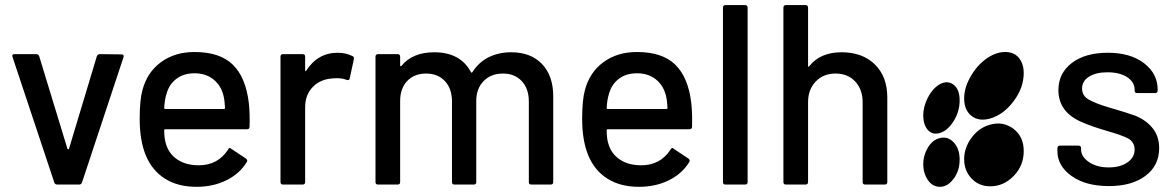

<svg xmlns="http://www.w3.org/2000/svg" viewBox="-20 -720 4584 749"><path d="M288.1 0H204.1Q194.8 0 191.9 -7.8L28.8 -498L27.8 -502Q27.8 -508.8 37.1 -508.8H121.1Q129.9 -508.8 132.8 -501L243.2 -139.2Q245.1 -137.2 246.1 -137.2Q247.1 -137.2 249 -139.2L357.9 -501Q360.8 -508.8 370.1 -508.8L454.1 -507.8Q464.8 -507.8 461.9 -497.1L299.8 -7.8Q296.9 0 288.1 0Z M950.7 -317.9Q955.1 -277.3 953.6 -226.1Q953.6 -215.8 943.8 -215.8H624.5Q620.6 -215.8 620.6 -211.9Q620.6 -180.2 627 -160.2Q638.2 -120.1 671.9 -97.7Q705.6 -75.2 755.9 -75.2Q829.6 -75.2 869.6 -136.2Q874.5 -147.5 882.8 -139.2L939.9 -101.1Q947.3 -95.2 942.9 -87.9Q915 -42.5 863.3 -16.8Q811.5 8.8 746.6 8.8Q674.3 8.8 624 -22.7Q573.7 -54.2 548.8 -113.8Q524.9 -171.9 524.9 -256.8Q524.9 -329.1 535.6 -368.2Q553.7 -437.5 607.7 -477.3Q661.6 -517.1 738.8 -517.1Q837.9 -517.1 888.4 -467.5Q939 -418 950.7 -317.9ZM738.8 -434.1Q696.8 -434.1 668.5 -412.8Q640.1 -391.6 629.9 -355Q622.1 -330.6 620.6 -298.8Q620.6 -294.9 624.5 -294.9H853.5Q857.9 -294.9 857.9 -298.8Q856.4 -329.1 851.6 -348.1Q841.3 -387.7 811.8 -410.9Q782.2 -434.1 738.8 -434.1Z M1297.4 -514.2Q1329.6 -514.2 1355.5 -501Q1361.8 -498.5 1360.4 -488.8L1344.2 -414.1Q1342.8 -405.3 1332.5 -408.2Q1316.9 -415 1292.5 -415L1278.3 -414.1Q1230.5 -411.6 1200.4 -380.9Q1170.4 -350.1 1170.4 -301.8V-9.8Q1170.4 0 1160.2 0H1084.5Q1074.2 0 1074.2 -9.8V-499Q1074.2 -508.8 1084.5 -508.8H1160.2Q1170.4 -508.8 1170.4 -499V-445.8Q1170.4 -441.9 1172.9 -442.4Q1173.8 -442.4 1174.3 -443.8Q1219.2 -514.2 1297.4 -514.2Z M1974.1 -516.1Q2050.3 -516.1 2094.2 -470.5Q2138.2 -424.8 2138.2 -344.2V-9.8Q2138.2 0 2127.9 0H2053.2Q2043 0 2043 -9.8V-324.2Q2043 -374 2015.4 -403.6Q1987.8 -433.1 1941.9 -433.1Q1895.5 -433.1 1866.7 -403.8Q1837.9 -374.5 1837.9 -326.2V-9.8Q1837.9 0 1828.1 0H1752.9Q1743.2 0 1743.2 -9.8V-324.2Q1743.2 -374 1715.6 -403.6Q1688 -433.1 1642.1 -433.1Q1596.2 -433.1 1568.6 -404.1Q1541 -375 1541 -326.2V-9.8Q1541 0 1530.8 0H1455.1Q1444.8 0 1444.8 -9.8V-499Q1444.8 -508.8 1455.1 -508.8H1530.8Q1541 -508.8 1541 -499V-464.8Q1541 -462.4 1542.5 -461.7Q1543.9 -460.9 1545.9 -462.9Q1589.4 -516.1 1673.8 -516.1Q1775.9 -516.1 1816.9 -439Q1820.3 -434.1 1823.2 -439Q1847.2 -477.1 1886.2 -496.6Q1925.3 -516.1 1974.1 -516.1Z M2676.8 -317.9Q2681.2 -277.3 2679.7 -226.1Q2679.7 -215.8 2669.9 -215.8H2350.6Q2346.7 -215.8 2346.7 -211.9Q2346.7 -180.2 2353 -160.2Q2364.3 -120.1 2397.9 -97.7Q2431.6 -75.2 2481.9 -75.2Q2555.7 -75.2 2595.7 -136.2Q2600.6 -147.5 2608.9 -139.2L2666 -101.1Q2673.3 -95.2 2668.9 -87.9Q2641.1 -42.5 2589.4 -16.8Q2537.6 8.8 2472.7 8.8Q2400.4 8.8 2350.1 -22.7Q2299.8 -54.2 2274.9 -113.8Q2251 -171.9 2251 -256.8Q2251 -329.1 2261.7 -368.2Q2279.8 -437.5 2333.7 -477.3Q2387.7 -517.1 2464.8 -517.1Q2564 -517.1 2614.5 -467.5Q2665 -418 2676.8 -317.9ZM2464.8 -434.1Q2422.9 -434.1 2394.5 -412.8Q2366.2 -391.6 2356 -355Q2348.1 -330.6 2346.7 -298.8Q2346.7 -294.9 2350.6 -294.9H2579.6Q2584 -294.9 2584 -298.8Q2582.5 -329.1 2577.6 -348.1Q2567.4 -387.7 2537.8 -410.9Q2508.3 -434.1 2464.8 -434.1Z M2886.2 0H2810.5Q2800.3 0 2800.3 -9.8V-689.9Q2800.3 -700.2 2810.5 -700.2H2886.2Q2896.5 -700.2 2896.5 -689.9V-9.8Q2896.5 0 2886.2 0Z M3263.2 -516.1Q3344.7 -516.1 3393.1 -468.5Q3441.4 -420.9 3441.4 -339.8V-9.8Q3441.4 0 3431.2 0H3355.5Q3345.2 0 3345.2 -9.8V-320.8Q3345.2 -371.1 3316.2 -402.1Q3287.1 -433.1 3239.3 -433.1Q3191.9 -433.1 3162.1 -401.9Q3132.3 -370.6 3132.3 -321.8V-9.8Q3132.3 0 3122.1 0H3046.4Q3036.1 0 3036.1 -9.8V-689.9Q3036.1 -700.2 3046.4 -700.2H3122.1Q3132.3 -700.2 3132.3 -689.9V-462.9Q3132.3 -460 3134.8 -459.5Q3135.7 -459.5 3136.2 -460.9Q3179.2 -516.1 3263.2 -516.1Z M3581.5 -78.1Q3582.5 -41.5 3600.6 -16.4Q3618.7 8.8 3646.5 8.8Q3676.8 8.8 3700.2 -22.7Q3723.6 -54.2 3723.6 -97.2Q3723.6 -140.1 3700.2 -164.8Q3676.8 -189.5 3645.5 -181.2Q3618.2 -174.8 3599.9 -144.3Q3581.5 -113.8 3581.5 -78.1ZM3581.5 -268.1Q3582.5 -231.4 3600.3 -212.2Q3618.2 -192.9 3646.5 -201.2Q3677.2 -210.4 3700.4 -247.8Q3723.6 -285.2 3723.6 -328.1Q3723.6 -371.6 3700 -389.6Q3676.3 -407.7 3645.5 -391.1Q3617.7 -374.5 3599.6 -339.4Q3581.5 -304.2 3581.5 -268.1ZM3843.3 6.8Q3895 6.8 3934.3 -33.4Q3973.6 -73.7 3973.6 -130.9Q3973.6 -187 3933.8 -217.3Q3894 -247.6 3843.3 -233.9Q3799.3 -222.2 3770.3 -183.1Q3741.2 -144 3741.2 -99.1Q3741.2 -54.2 3770 -23.7Q3798.8 6.8 3843.3 6.8ZM3741.2 -335.9Q3741.2 -290.5 3770 -267.8Q3798.8 -245.1 3843.3 -257.8Q3895 -272.9 3934.3 -325.4Q3973.6 -377.9 3973.6 -435.1Q3973.6 -462.9 3962.6 -482.7Q3951.7 -502.4 3933.6 -510.7Q3915.5 -519 3891.8 -516.8Q3868.2 -514.6 3843.3 -501Q3799.3 -475.6 3770.3 -428.2Q3741.2 -380.9 3741.2 -335.9Z M4306.2 5.9Q4215.3 5.9 4160.2 -33.4Q4105 -72.8 4105 -130.9V-142.1Q4105 -151.9 4115.2 -151.9H4187Q4197.3 -151.9 4197.3 -142.1V-137.2Q4197.3 -108.9 4228 -87.9Q4258.8 -66.9 4305.2 -66.9Q4350.1 -66.9 4378.2 -86.4Q4406.2 -106 4406.2 -136.2Q4406.2 -165.5 4380.4 -180.2Q4356 -192.9 4295.9 -210Q4234.9 -228 4201.2 -243.2Q4108.9 -282.2 4108.9 -368.2Q4108.9 -434.6 4161.4 -474.4Q4213.9 -514.2 4301.3 -514.2Q4390.1 -514.2 4443.1 -473.4Q4496.1 -432.6 4496.1 -370.1V-367.2Q4496.1 -356.9 4486.3 -356.9H4416Q4406.2 -356.9 4406.2 -367.2V-370.1Q4406.2 -399.9 4377.2 -418.9Q4348.1 -438 4300.3 -438Q4255.4 -438 4228.3 -420.9Q4201.2 -403.8 4201.2 -375Q4201.2 -345.7 4228 -331.1Q4255.4 -315.4 4313 -298.8Q4378.9 -279.8 4410.2 -268.1Q4451.7 -251 4476.8 -219.5Q4502 -188 4502 -142.1Q4502 -74.2 4448.7 -34.2Q4395.5 5.9 4306.2 5.9Z"/></svg>

Font: Gruenseis Font Medium
Style: Regular
Weight: 500
Designer: Jeremy Tribby
Foundry: Tribby Type
Version: Version 1.408;Glyphs 3.1.2 (3151)